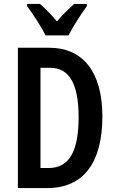

<svg xmlns="http://www.w3.org/2000/svg" viewBox="-20 -957 588 977"><path d="M212 -777H329C350 -820 393 -886 422 -926V-937H357C329 -909 301 -887 270 -848C241 -883 207 -917 183 -937H118V-926C149 -884 192 -817 212 -777ZM501 -365C501 -593 400 -714 231 -714H71V0H220C405 0 501 -129 501 -365ZM380 -361C380 -188 333 -102 227 -102H186V-612H235C331 -612 380 -533 380 -361Z"/></svg>

Font: Noto Sans Sinhala UI ExtraCondensed SemiBold
Style: Regular
Weight: 600
Width: 2
Designer: Jelle Bosma - Monotype Design Team
Foundry: Monotype Imaging Inc.
Version: Version 2.006